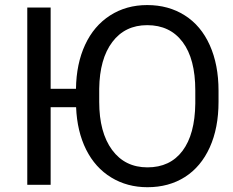

<svg xmlns="http://www.w3.org/2000/svg" viewBox="-20 -741 934 770"><path d="M856.4 -332.5Q856.4 -228 821.3 -150.1Q786.1 -72.3 721.7 -31.2Q657.2 9.8 571.3 9.8Q490.2 9.8 426 -29.3Q361.8 -68.4 325.4 -141.1Q289.1 -213.9 285.2 -311H183.1V0H89.4V-710.9H183.1V-384.8H284.7Q286.1 -485.4 321.3 -561.3Q356.4 -637.2 421.4 -679Q486.3 -720.7 570.3 -720.7Q655.8 -720.7 720.9 -679.4Q786.1 -638.2 821.3 -559.8Q856.4 -481.4 856.4 -377.4ZM763.2 -378.4Q763.2 -504.9 712.4 -572.5Q661.6 -640.1 570.3 -640.1Q481.4 -640.1 430.4 -572.5Q379.4 -504.9 377.9 -384.8V-332.5Q377.9 -210 429.4 -139.9Q481 -69.8 571.3 -69.8Q662.1 -69.8 711.9 -136Q761.7 -202.1 763.2 -325.7Z"/></svg>

Font: Roboto
Style: Regular
Weight: 400
Designer: Google
Version: Version 2.001047; 2015